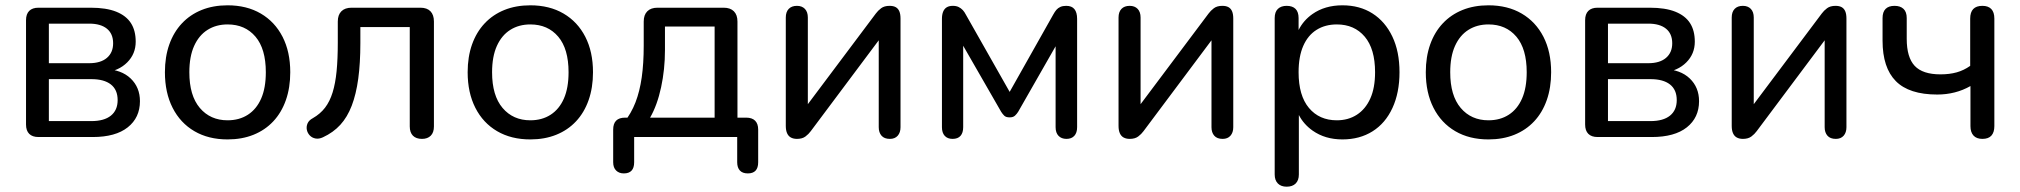

<svg xmlns="http://www.w3.org/2000/svg" viewBox="-20 -516 7608 723"><path d="M125 0Q102 0 90 -12Q78 -24 78 -47V-440Q78 -463 90 -475Q102 -487 125 -487H321Q380 -487 417.5 -472Q455 -457 473 -429Q491 -401 491 -359Q491 -313 459 -281Q427 -249 375 -243V-256Q437 -254 472 -220.5Q507 -187 507 -135Q507 -73 461 -36.5Q415 0 329 0ZM164 -60H324Q372 -60 397.5 -80.5Q423 -101 423 -139Q423 -178 397.5 -198Q372 -218 324 -218H164ZM164 -278H316Q359 -278 382.5 -298Q406 -318 406 -353Q406 -389 382.5 -408Q359 -427 316 -427H164Z M837 9Q765 9 712 -22Q659 -53 630 -110Q601 -167 601 -244Q601 -302 617.5 -348.5Q634 -395 665 -428Q696 -461 739.5 -478.5Q783 -496 837 -496Q909 -496 962 -465Q1015 -434 1044 -377.5Q1073 -321 1073 -244Q1073 -186 1056.5 -139Q1040 -92 1009 -59Q978 -26 934.5 -8.5Q891 9 837 9ZM837 -63Q881 -63 913.5 -84Q946 -105 963.5 -145Q981 -185 981 -244Q981 -332 942 -378Q903 -424 837 -424Q794 -424 761.5 -403.5Q729 -383 711 -343Q693 -303 693 -244Q693 -156 732.5 -109.5Q772 -63 837 -63Z M1569 7Q1547 7 1535 -5Q1523 -17 1523 -40V-414H1337V-354Q1337 -278 1329 -219.5Q1321 -161 1304.5 -118Q1288 -75 1261.5 -46Q1235 -17 1196 1Q1181 8 1168 5.5Q1155 3 1146.5 -6Q1138 -15 1135.5 -27Q1133 -39 1138 -51Q1143 -63 1158 -71Q1186 -87 1204 -110.5Q1222 -134 1232.5 -168Q1243 -202 1247.5 -248Q1252 -294 1252 -356V-435Q1252 -460 1265.5 -473.5Q1279 -487 1304 -487H1563Q1588 -487 1601 -473.5Q1614 -460 1614 -435V-40Q1614 -17 1602 -5Q1590 7 1569 7Z M1977 9Q1905 9 1852 -22Q1799 -53 1770 -110Q1741 -167 1741 -244Q1741 -302 1757.5 -348.5Q1774 -395 1805 -428Q1836 -461 1879.5 -478.5Q1923 -496 1977 -496Q2049 -496 2102 -465Q2155 -434 2184 -377.5Q2213 -321 2213 -244Q2213 -186 2196.5 -139Q2180 -92 2149 -59Q2118 -26 2074.5 -8.5Q2031 9 1977 9ZM1977 -63Q2021 -63 2053.5 -84Q2086 -105 2103.5 -145Q2121 -185 2121 -244Q2121 -332 2082 -378Q2043 -424 1977 -424Q1934 -424 1901.5 -403.5Q1869 -383 1851 -343Q1833 -303 1833 -244Q1833 -156 1872.5 -109.5Q1912 -63 1977 -63Z M2329 137Q2311 137 2300 126Q2289 115 2289 95V-28Q2289 -73 2334 -73H2384L2329 -54Q2357 -89 2373 -130.5Q2389 -172 2396.5 -224.5Q2404 -277 2404 -344V-435Q2404 -460 2417.5 -473.5Q2431 -487 2456 -487H2705Q2730 -487 2743.5 -473.5Q2757 -460 2757 -435V-31L2715 -73H2790Q2812 -73 2823.5 -61.5Q2835 -50 2835 -28V95Q2835 137 2796 137Q2776 137 2766 126Q2756 115 2756 95V0H2368V95Q2368 137 2329 137ZM2428 -73H2671V-416H2484V-327Q2484 -255 2469.5 -187.5Q2455 -120 2428 -73Z M2981 7Q2968 7 2958.5 2Q2949 -3 2944 -14Q2939 -25 2939 -42V-450Q2939 -471 2950 -482.5Q2961 -494 2981 -494Q3000 -494 3011 -482.5Q3022 -471 3022 -450V-89H2996L3278 -465Q3286 -476 3298 -485Q3310 -494 3330 -494Q3344 -494 3353 -489Q3362 -484 3366.5 -473.5Q3371 -463 3371 -446V-37Q3371 -17 3360.5 -5Q3350 7 3331 7Q3310 7 3299.5 -5Q3289 -17 3289 -37V-399H3315L3033 -22Q3025 -11 3013 -2Q3001 7 2981 7Z M3567 7Q3548 7 3537.5 -4.5Q3527 -16 3527 -37V-445Q3527 -461 3531.5 -472Q3536 -483 3545 -488.5Q3554 -494 3568 -494Q3581 -494 3590 -489.5Q3599 -485 3605.5 -478Q3612 -471 3617 -461L3782 -170L3946 -461Q3952 -472 3958 -479Q3964 -486 3973 -490Q3982 -494 3995 -494Q4016 -494 4026 -481.5Q4036 -469 4036 -445V-37Q4036 -16 4025.5 -4.5Q4015 7 3996 7Q3977 7 3966 -4.5Q3955 -16 3955 -37V-382H3978L3814 -95Q3809 -87 3802 -80.5Q3795 -74 3782 -74Q3768 -74 3761.5 -80.5Q3755 -87 3750 -95L3585 -382H3607V-37Q3607 -16 3597 -4.5Q3587 7 3567 7Z M4234 7Q4221 7 4211.5 2Q4202 -3 4197 -14Q4192 -25 4192 -42V-450Q4192 -471 4203 -482.5Q4214 -494 4234 -494Q4253 -494 4264 -482.5Q4275 -471 4275 -450V-89H4249L4531 -465Q4539 -476 4551 -485Q4563 -494 4583 -494Q4597 -494 4606 -489Q4615 -484 4619.5 -473.5Q4624 -463 4624 -446V-37Q4624 -17 4613.5 -5Q4603 7 4584 7Q4563 7 4552.5 -5Q4542 -17 4542 -37V-399H4568L4286 -22Q4278 -11 4266 -2Q4254 7 4234 7Z M5014 -63Q5057 -63 5089.5 -84Q5122 -105 5140 -145Q5158 -185 5158 -244Q5158 -332 5119 -378Q5080 -424 5014 -424Q4970 -424 4937.5 -403.5Q4905 -383 4887.5 -343Q4870 -303 4870 -244Q4870 -156 4909 -109.5Q4948 -63 5014 -63ZM4825 187Q4804 187 4792 175Q4780 163 4780 141V-448Q4780 -471 4792 -482.5Q4804 -494 4825 -494Q4847 -494 4858.5 -482.5Q4870 -471 4870 -448V-403Q4888 -439 4922 -463Q4969 -496 5035 -496Q5100 -496 5148 -465.5Q5196 -435 5223 -378.5Q5250 -322 5250 -244Q5250 -167 5223.5 -109.5Q5197 -52 5148.5 -21.5Q5100 9 5035 9Q4970 9 4923 -24Q4889 -48 4871 -83V141Q4871 163 4859 175Q4847 187 4825 187Z M5585 9Q5513 9 5460 -22Q5407 -53 5378 -110Q5349 -167 5349 -244Q5349 -302 5365.5 -348.5Q5382 -395 5413 -428Q5444 -461 5487.5 -478.5Q5531 -496 5585 -496Q5657 -496 5710 -465Q5763 -434 5792 -377.5Q5821 -321 5821 -244Q5821 -186 5804.5 -139Q5788 -92 5757 -59Q5726 -26 5682.5 -8.5Q5639 9 5585 9ZM5585 -63Q5629 -63 5661.5 -84Q5694 -105 5711.5 -145Q5729 -185 5729 -244Q5729 -332 5690 -378Q5651 -424 5585 -424Q5542 -424 5509.5 -403.5Q5477 -383 5459 -343Q5441 -303 5441 -244Q5441 -156 5480.5 -109.5Q5520 -63 5585 -63Z M5996 0Q5973 0 5961 -12Q5949 -24 5949 -47V-440Q5949 -463 5961 -475Q5973 -487 5996 -487H6192Q6251 -487 6288.5 -472Q6326 -457 6344 -429Q6362 -401 6362 -359Q6362 -313 6330 -281Q6298 -249 6246 -243V-256Q6308 -254 6343 -220.5Q6378 -187 6378 -135Q6378 -73 6332 -36.5Q6286 0 6200 0ZM6035 -60H6195Q6243 -60 6268.5 -80.5Q6294 -101 6294 -139Q6294 -178 6268.5 -198Q6243 -218 6195 -218H6035ZM6035 -278H6187Q6230 -278 6253.5 -298Q6277 -318 6277 -353Q6277 -389 6253.5 -408Q6230 -427 6187 -427H6035Z M6543 7Q6530 7 6520.5 2Q6511 -3 6506 -14Q6501 -25 6501 -42V-450Q6501 -471 6512 -482.5Q6523 -494 6543 -494Q6562 -494 6573 -482.5Q6584 -471 6584 -450V-89H6558L6840 -465Q6848 -476 6860 -485Q6872 -494 6892 -494Q6906 -494 6915 -489Q6924 -484 6928.5 -473.5Q6933 -463 6933 -446V-37Q6933 -17 6922.5 -5Q6912 7 6893 7Q6872 7 6861.5 -5Q6851 -17 6851 -37V-399H6877L6595 -22Q6587 -11 6575 -2Q6563 7 6543 7Z M7445 7Q7423 7 7411.5 -5.5Q7400 -18 7400 -41V-192Q7372 -176 7340.5 -168Q7309 -160 7275 -160Q7169 -160 7119 -210.5Q7069 -261 7069 -363V-448Q7069 -471 7080.5 -482.5Q7092 -494 7114 -494Q7136 -494 7148 -482.5Q7160 -471 7160 -448V-370Q7160 -300 7190 -268Q7220 -236 7287 -236Q7321 -236 7348 -243.5Q7375 -251 7399 -268V-446Q7399 -494 7445 -494Q7467 -494 7478.5 -482Q7490 -470 7490 -446V-41Q7490 -18 7479 -5.5Q7468 7 7445 7Z"/></svg>

Font: Nunito Medium
Style: Regular
Weight: 500
Designer: Vernon Adams
Foundry: Vernon Adams
Version: Version 3.602